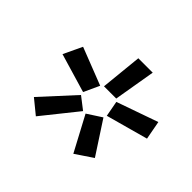

<svg xmlns="http://www.w3.org/2000/svg" viewBox="-94 -925 612 612"><g transform="rotate(45 211.5 -619.0)"><path d="M222.2 -799.8H287.1L263.2 -659.2H208ZM42 -638.2 71.8 -701.2 198.2 -651.9 173.8 -599.1ZM122.1 -438 74.2 -477.1 175.8 -587.9 216.8 -556.2ZM411.1 -701.2 422.9 -638.2 280.8 -599.1 271 -651.9ZM349.1 -477.1 291 -438 228 -556.2 276.9 -587.9Z"/></g></svg>

Font: Cooper Hewitt
Style: Medium Italic
Weight: 708
Designer: Village Type and Design LLC
Foundry: Cooper Hewitt Smithsonian Design Museum
Version: 1.000